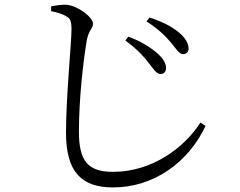

<svg xmlns="http://www.w3.org/2000/svg" viewBox="-20 -768 1040 831"><path d="M772.5 -533.6C787.3 -533.6 796.2 -543.5 796.2 -558.2C796.2 -581.6 780.2 -607.1 750.1 -630.9C725 -651 685.1 -674.1 626.9 -692L614 -675.3C662.9 -644.5 697.4 -611.2 721.5 -581.8C744.8 -553.3 756.1 -533.6 772.5 -533.6ZM674 -447.6C688 -447.6 697.7 -455.8 698.5 -471.1C700.1 -492.7 685.7 -516.8 657.3 -540.5C630.9 -562.9 590.9 -589.1 535.4 -609.2L522.5 -592.5C572.7 -555.9 599.3 -527.1 623.1 -496.1C645.2 -468.1 657.6 -447.6 674 -447.6ZM468.9 43.2C646.3 43.2 795.9 -66 869.5 -222.8L847.4 -237.7C780.8 -132 640.7 -24.2 469.3 -24.2C358.9 -24.2 321.6 -72.3 321.6 -199C321.6 -334.8 339.3 -496.8 355.2 -591.4C363.5 -638.1 382.6 -644.6 382.6 -665.6C382.6 -693.8 313.9 -745.1 266.7 -747.4C248.5 -748.2 228.2 -745.5 201.4 -740.4V-719.5C227.4 -714.8 251 -707 266.4 -697.9C283.9 -688.4 289.4 -677.4 289.4 -640.6C289.4 -583.4 265.7 -348.5 265.7 -193.3C265.7 -22 334.4 43.2 468.9 43.2Z"/></svg>

Font: Source Han Serif CN VF
Style: Regular
Weight: 250
Designer: Ryoko NISHIZUKA 西塚涼子 (kana & ideographs); Frank Grießhammer (Latin, Greek & Cyrillic); Wenlong ZHANG 张文龙 (bopomofo); San
Foundry: Adobe
Version: Version 2.002;hotconv 1.1.0;makeotfexe 2.6.0